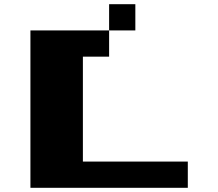

<svg xmlns="http://www.w3.org/2000/svg" viewBox="-20 -1020 1040 915"><path d="M625 -875H500V-1000H625ZM875 -250V-125H125V-875H500V-750H375V-250Z"/></svg>

Font: Press Start 2P
Style: Regular
Weight: 400
Designer: CodeMan38
Foundry: CodeMan38
Version: Version 3.000